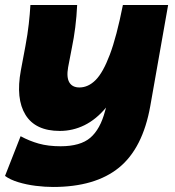

<svg xmlns="http://www.w3.org/2000/svg" viewBox="-41 -534 695 764"><path d="M170 210Q138 210 101.5 205.5Q65 201 32 191Q-1 181 -21 166L41 8Q76 27 113.5 37.5Q151 48 200 48Q279 48 318.5 14Q358 -20 377 -92L381 -106Q342 -59 295.5 -36Q249 -13 197 -13Q100 -13 60.5 -77Q21 -141 42 -254L60 -350Q69 -398 73.5 -438.5Q78 -479 80 -514H266Q264 -469 258.5 -425.5Q253 -382 245 -344L230 -266Q223 -226 235 -206Q247 -186 275 -186Q310 -186 339.5 -215.5Q369 -245 396 -316.5Q423 -388 448 -514H628L557 -112Q527 56 432.5 133Q338 210 170 210Z"/></svg>

Font: Livvic Black
Style: Italic
Weight: 900
Italic angle: -10°
Designer: Jacques Le Bailly, Baron von Fonthausen
Version: Version 1.001; ttfautohint (v1.8.2)